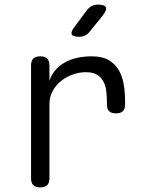

<svg xmlns="http://www.w3.org/2000/svg" viewBox="-20 -805 640 835"><path d="M155 10Q135 10 125 0.5Q115 -9 115 -30V-520Q115 -541 125 -550.5Q135 -560 155 -560Q175 -560 185 -550.5Q195 -541 195 -520V-454Q212 -504 259.5 -532Q307 -560 380 -560Q424 -560 452 -544Q480 -528 496 -501Q512 -474 518 -438.5Q524 -403 524 -363V-351Q524 -331 514.5 -321.5Q505 -312 484 -312Q464 -312 454.5 -321.5Q445 -331 445 -351V-363Q445 -387 442 -410.5Q439 -434 429 -452Q419 -470 401.5 -480.5Q384 -491 353 -491Q326 -491 298 -481.5Q270 -472 247 -454Q224 -436 209.5 -410Q195 -384 195 -353V-30Q195 -9 185 0.5Q175 10 155 10ZM325 -645Q297 -645 292 -655.5Q287 -666 304 -688L359 -762Q368 -773 379.5 -779Q391 -785 406 -785Q434 -785 440 -774Q446 -763 428 -739L369 -666Q361 -656 350 -650.5Q339 -645 325 -645Z"/></svg>

Font: Maple Mono NL Light
Style: Regular
Weight: 300
Monospace: yes
Designer: subframe7536
Version: Version 7.000